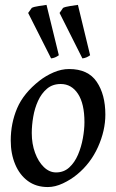

<svg xmlns="http://www.w3.org/2000/svg" viewBox="-20 -736 469 776"><path d="M405.8 -272.9Q405.8 -208 376 -141.8Q346.2 -75.7 291.5 -30.8Q266.1 -9.8 234.4 5.1Q202.6 20 173.3 20Q126 20 92.5 -4.6Q59.1 -29.3 41.3 -72Q23.4 -114.7 23.4 -168Q23.4 -237.8 49.3 -298.6Q75.2 -359.4 140.1 -410.2Q165 -429.7 196.5 -443.4Q228 -457 259.3 -457Q335.9 -457 370.8 -405.5Q405.8 -354 405.8 -272.9ZM321.3 -242.2Q321.3 -316.9 295.2 -356.7Q269 -396.5 225.6 -396.5Q192.4 -396.5 169.9 -377.4Q147.5 -358.4 133.8 -328.4Q120.1 -298.3 114.3 -263.9Q108.4 -229.5 108.4 -198.2Q108.4 -154.8 121.6 -118.7Q134.8 -82.5 157.2 -60.8Q179.7 -39.1 206.5 -39.1Q237.8 -39.1 259.8 -59.1Q281.7 -79.1 295.2 -110.6Q308.6 -142.1 314.9 -177.2Q321.3 -212.4 321.3 -242.2ZM186.5 -500 93.8 -683.6 108.4 -704.1Q116.2 -708.5 137.5 -711.7Q158.7 -714.8 168 -716.3L217.8 -512.7Q202.6 -501.5 186.5 -500ZM313 -500 220.7 -683.6 234.9 -704.1Q243.2 -708.5 263.9 -711.7Q284.7 -714.8 294.9 -716.3L344.2 -512.7Q329.1 -501.5 313 -500Z"/></svg>

Font: Gentium Book Plus
Style: Italic
Weight: 400
Italic angle: -8°
Designer: Victor Gaultney, Annie Olsen, Iska Routamaa, Becca Hirsbrunner
Foundry: SIL International
Version: Version 6.101